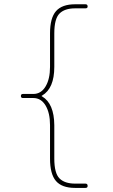

<svg xmlns="http://www.w3.org/2000/svg" viewBox="-20 -790 540 920"><path d="M89.8 -320.3Q80.1 -320.3 80.1 -330.1Q80.1 -339.8 89.8 -339.8H139.6Q176.8 -339.8 198.2 -375.5Q219.7 -411.1 219.7 -469.7V-629.9Q219.7 -704.1 248.5 -736.8Q277.3 -769.5 339.8 -769.5H389.6Q399.4 -769.5 399.9 -759.8Q400.4 -750 389.6 -750H339.8Q290 -750 265.1 -725.1Q240.2 -700.2 240.2 -629.9V-469.7Q240.2 -366.2 181.6 -332Q179.7 -332 179.7 -330.1Q179.7 -328.1 181.6 -328.1Q239.3 -293.9 240.2 -190.4V-30.3Q240.2 40 265.1 64.9Q290 89.8 339.8 89.8H389.6Q399.4 89.8 399.9 100.1Q400.4 110.4 389.6 110.4H339.8Q276.4 110.4 248 77.1Q219.7 43.9 219.7 -30.3V-190.4Q219.7 -249 198.2 -284.7Q176.8 -320.3 139.6 -320.3Z"/></svg>

Font: Rounded Mgen+ 1m thin
Style: Regular
Weight: 100
Designer: [Source Han Sans]
Ryoko NISHIZUKA  (kana & ideographs); Paul D. Hunt (Latin, Greek & Cyrillic); Wenlong ZHANG  (bopomofo
Version: Version 1.059.20150602